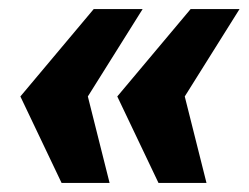

<svg xmlns="http://www.w3.org/2000/svg" viewBox="-20 -530 549 424"><path d="M222 -126H116L25 -317L187 -510H295L174 -317ZM436 -126H330L239 -317L401 -510H509L388 -317Z"/></svg>

Font: Sansita
Style: Bold Italic
Weight: 700
Italic angle: -11°
Designer: Pablo Cosgaya
Foundry: Omnibus-Type
Version: Version 1.006